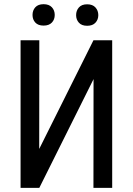

<svg xmlns="http://www.w3.org/2000/svg" viewBox="-20 -905 640 925"><path d="M430.2 -710.9 168.9 -187.5 169.4 -710.9H79.1V0H169.4L430.7 -523.9L430.2 0H520.5V-710.9ZM136.7 -833Q136.7 -811 150.1 -796.4Q163.6 -781.7 189.9 -781.7Q216.3 -781.7 230 -796.4Q243.7 -811 243.7 -833Q243.7 -855 230 -869.9Q216.3 -884.8 189.9 -884.8Q163.6 -884.8 150.1 -869.9Q136.7 -855 136.7 -833ZM346.7 -832Q346.7 -810.5 360.1 -795.7Q373.5 -780.8 399.9 -780.8Q426.3 -780.8 439.9 -795.7Q453.6 -810.5 453.6 -832Q453.6 -854 439.9 -869.1Q426.3 -884.3 399.9 -884.3Q373.5 -884.3 360.1 -869.1Q346.7 -854 346.7 -832Z"/></svg>

Font: Roboto Mono
Style: Regular
Weight: 400
Monospace: yes
Designer: Google
Version: Version 3.000